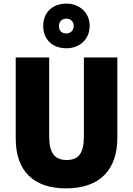

<svg xmlns="http://www.w3.org/2000/svg" viewBox="-20 -1032 735 1062"><path d="M347 -765C421 -765 476 -815 476 -889C476 -962 420 -1012 347 -1012C270 -1012 219 -963 219 -888C219 -814 270 -765 347 -765ZM347 -847C320 -847 306 -864 306 -888C306 -913 324 -929 347 -929C370 -929 388 -913 388 -888C388 -864 370 -847 347 -847ZM629 -269V-714H444V-278C444 -184 415 -147 348 -147C284 -147 252 -184 252 -277V-714H67V-265C67 -87 165 10 345 10C533 10 629 -94 629 -269Z"/></svg>

Font: Noto Sans Telugu SemiCondensed Black
Style: Regular
Weight: 900
Width: 4
Designer: Jelle Bosma - Monotype Design Team
Foundry: Monotype Imaging Inc.
Version: Version 2.005